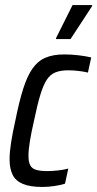

<svg xmlns="http://www.w3.org/2000/svg" viewBox="-20 -734 386 762"><path d="M148 8Q100 8 71 -4Q42 -16 30 -40.5Q18 -65 18 -102Q18 -130 24 -168.5Q30 -207 41 -256Q56 -331 72 -381.5Q88 -432 109 -462Q130 -492 160.5 -505Q191 -518 235 -518Q263 -518 292.5 -514.5Q322 -511 342 -506L329 -446Q313 -450 291.5 -452.5Q270 -455 251 -455Q221 -455 200.5 -447Q180 -439 166 -418Q152 -397 140 -357.5Q128 -318 115 -255Q104 -207 98.5 -173Q93 -139 93 -116Q93 -90 100.5 -77Q108 -64 125 -59.5Q142 -55 167 -55Q187 -55 210 -57.5Q233 -60 251 -65L238 -5Q219 1 194.5 4.5Q170 8 148 8ZM202 -579 203 -584 268 -714H346L345 -709L260 -579Z"/></svg>

Font: Saira Condensed
Style: Italic
Weight: 400
Width: 3
Italic angle: -12°
Designer: Hector Gatti with collaboration of the Omnibus-Type team
Foundry: Omnibus-Type
Version: Version 1.100